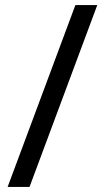

<svg xmlns="http://www.w3.org/2000/svg" viewBox="-20 -734 412 754"><path d="M362 -714 96 0H10L276 -714Z"/></svg>

Font: Noto Sans Tifinagh Hawad
Style: Regular
Weight: 400
Designer: JamraPatel
Foundry: JamraPatel LLC
Version: Version 2.006; ttfautohint (v1.8.4.7-5d5b)